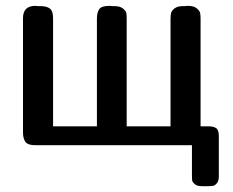

<svg xmlns="http://www.w3.org/2000/svg" viewBox="-20 -493 790 652"><path d="M58.1 -45.9V-431.2Q58.1 -473.1 100.1 -473.1Q102.1 -473.1 105 -472.7Q107.9 -472.2 109.9 -472.2H118.2Q138.2 -472.2 149.2 -464.1Q160.2 -456.1 160.2 -431.2V-64H309.1V-429.2Q309.1 -451.2 317.1 -462.2Q325.2 -473.1 352.1 -473.1Q354 -473.1 357.4 -472.7Q360.8 -472.2 362.8 -472.2H369.1Q388.2 -472.2 398.2 -463.6Q408.2 -455.1 409.2 -448Q410.2 -440.9 410.2 -426.8V-64H559.1V-426.8Q559.1 -440.9 561 -449Q563 -457 573 -464.6Q583 -472.2 601.1 -472.2H606.9Q608.9 -472.2 612.5 -472.7Q616.2 -473.1 618.2 -473.1Q638.2 -473.1 648.2 -464.6Q658.2 -456.1 659.7 -448.5Q661.1 -440.9 661.1 -429.2V-64H688Q706.1 -64 714.6 -57.4Q723.1 -50.8 723.1 -30.8V106Q723.1 121.1 717 128.7Q710.9 136.2 705.1 137.7Q699.2 139.2 688 139.2H665Q649.9 139.2 641.8 132.6Q633.8 126 632.8 120.6Q631.8 115.2 631.8 104V0H100.1Q85 0 75.9 -3.9Q66.9 -7.8 63.5 -15.9Q60.1 -23.9 59.1 -30Q58.1 -36.1 58.1 -45.9Z"/></svg>

Font: CMU Sans Serif Demi Condensed
Style: DemiCondensed
Weight: 600
Width: 3
Version: Version 0.7.0